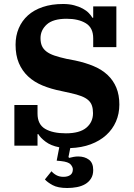

<svg xmlns="http://www.w3.org/2000/svg" viewBox="-20 -730 669 962"><path d="M317 212Q270 212 243.5 197.5Q217 183 205 169L238 128Q248 140 263 148Q278 156 298 156Q319 156 332 147Q345 138 345 118Q345 107 334 94Q323 81 285 77L264 75L277 8Q235 0 208.5 -20Q182 -40 172 -58H168V0H52V-204H168V-161Q168 -107 206 -84.5Q244 -62 310 -62Q379 -62 412.5 -90Q446 -118 446 -163Q446 -185 440.5 -201Q435 -217 422 -228.5Q409 -240 387 -248.5Q365 -257 332 -264L287 -274Q236 -284 193.5 -301.5Q151 -319 121 -347Q91 -375 74.5 -414Q58 -453 58 -506Q58 -551 74 -588.5Q90 -626 120 -653Q150 -680 194.5 -695Q239 -710 296 -710Q327 -710 351.5 -703.5Q376 -697 394.5 -687Q413 -677 425 -664.5Q437 -652 443 -641H447V-698H563V-494H447V-538Q447 -591 410 -613.5Q373 -636 314 -636Q246 -636 214.5 -607.5Q183 -579 183 -539Q183 -516 190 -500Q197 -484 212.5 -472Q228 -460 253 -451.5Q278 -443 314 -435L356 -427Q408 -416 449.5 -398.5Q491 -381 519.5 -354Q548 -327 563 -290.5Q578 -254 578 -206Q578 -160 561 -121Q544 -82 512 -53Q480 -24 434.5 -7Q389 10 332 12L323 57L327 61Q338 58 349 56Q360 54 372 54Q404 54 425.5 70Q447 86 447 122Q447 147 436 164.5Q425 182 407 192.5Q389 203 365.5 207.5Q342 212 317 212Z"/></svg>

Font: IBM Plex Serif
Style: Bold
Weight: 700
Designer: Mike Abbink, Paul van der Laan, Pieter van Rosmalen
Foundry: Bold Monday
Version: Version 2.008